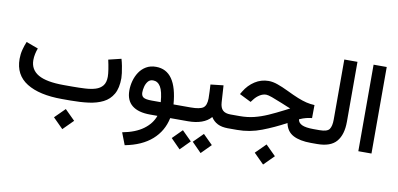

<svg xmlns="http://www.w3.org/2000/svg" viewBox="-83 -938 3039 1467"><g transform="rotate(10 1437.0 -204.0)"><path d="M374.5 147.9 452.6 70.3 530.8 147.9 452.6 226.1ZM476.1 0H410.2Q233.9 0 136 -61Q38.1 -122.1 38.1 -246.1Q38.1 -282.7 46.9 -317.1Q55.7 -351.6 68.8 -382.3L161.6 -348.1Q153.3 -327.1 148.2 -302.7Q143.1 -278.3 143.1 -254.9Q143.6 -180.7 207.3 -144Q271 -107.4 405.3 -107.4H472.7Q523.9 -107.4 569.6 -109.9Q615.2 -112.3 650.4 -123Q685.5 -133.8 705.6 -158.7Q725.6 -183.6 725.6 -228.5Q725.6 -250 720 -285.9Q714.4 -321.8 706.1 -357.9L804.7 -381.8Q812 -357.4 817.6 -328.6Q823.2 -299.8 826.4 -274.7Q829.6 -249.5 829.6 -235.8Q829.6 -158.7 802.7 -111.8Q775.9 -64.9 727.8 -40.8Q679.7 -16.6 615.5 -8.3Q551.3 0 476.1 0Z M1294.9 0V-107.4H1335.6V0ZM1076.2 -367.2Q1236.8 -367.2 1256.8 -107.4H1305.2V0H1250Q1228.5 103 1151.4 171.1Q1074.2 239.3 943.4 264.2L907.2 170.4Q1008.3 151.4 1068.8 106.7Q1129.4 62 1150.9 0H1093.3Q1002 0 953.9 -38.6Q905.8 -77.1 905.8 -154.3Q905.8 -191.4 916 -229Q926.3 -266.6 947 -297.9Q967.8 -329.1 1000 -348.1Q1032.2 -367.2 1076.2 -367.2ZM1157.7 -107.4Q1151.4 -190.9 1129.6 -226.1Q1107.9 -261.2 1071.8 -261.2Q1046.9 -261.2 1032.5 -243.4Q1018.1 -225.6 1012 -201.2Q1005.9 -176.8 1005.9 -156.7Q1005.9 -130.4 1022.7 -118.9Q1039.6 -107.4 1088.4 -107.4Z M1710 0H1698.2Q1649.4 0 1617.4 -16.1Q1585.4 -32.2 1565.4 -64Q1537.6 -31.7 1492.4 -15.9Q1447.3 0 1388.7 0H1315.9V-107.4H1389.6Q1460.9 -107.4 1486.6 -126Q1512.2 -144.5 1512.7 -198.7Q1512.7 -224.6 1511.2 -252.7Q1509.8 -280.8 1508.3 -306.2L1607.9 -317.4L1616.2 -186.5Q1618.7 -145.5 1638.4 -126.5Q1658.2 -107.4 1699.2 -107.4H1710ZM1451.2 147.9 1524.9 74.2 1599.1 147.9 1524.9 222.7ZM1288.1 147.9 1361.8 74.2 1436 147.9 1361.8 222.7Z M1932.1 147.9 2010.3 70.3 2088.4 147.9 2010.3 226.1ZM2317.4 -188.5Q2294.9 -186 2272.7 -180.7Q2250.5 -175.3 2220.7 -162.1Q2223.6 -134.8 2252.9 -121.1Q2282.2 -107.4 2343.3 -107.4H2369.6V0H2341.3Q2254.9 0 2203.4 -27.3Q2151.9 -54.7 2139.2 -118.7Q2049.8 -70.3 1958.3 -35.2Q1866.7 0 1768.6 0H1690.4V-107.4H1770Q1829.6 -107.4 1881.1 -120.1Q1932.6 -132.8 1985.8 -156.2Q2039.1 -179.7 2103.5 -212.9L2140.1 -231.9Q2130.4 -234.9 2116.9 -241Q2103.5 -247.1 2069.3 -260.7Q2019.5 -281.2 1987.8 -292.5Q1956.1 -303.7 1941.9 -303.7Q1917 -303.7 1892.8 -288.8Q1868.7 -273.9 1851.6 -252L1833.5 -228.5L1743.2 -273.4L1755.9 -294.9Q1787.1 -347.2 1835.7 -378.7Q1884.3 -410.2 1942.4 -410.2Q1975.1 -410.2 2013.2 -396.7Q2051.3 -383.3 2094.7 -362.3Q2147.9 -336.4 2186 -321Q2224.1 -305.7 2255.1 -298.3Q2286.1 -291 2318.4 -289.6Z M2350.1 0V-107.4H2389.6Q2449.2 -107.4 2465.8 -131.3Q2482.4 -155.3 2482.4 -206.5V-671.9H2584.5V-207Q2584.5 -106.9 2539.1 -53.5Q2493.7 0 2389.2 0Z M2709.5 -671.9H2811.5V-0.5H2709.5Z"/></g></svg>

Font: Vazir Medium FD-WOL-UI
Style: Medium-FD-WOL-UI
Weight: 500
Designer: Saber Rastikerdar
Foundry: Saber Rastikerdar
Version: Version 30.0.0